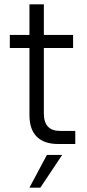

<svg xmlns="http://www.w3.org/2000/svg" viewBox="-20 -660 400 880"><path d="M25 -500H115V-640H181V-500H315V-440H181V-140Q181 -60 255 -60H325V0H247Q182 0 148.5 -33.5Q115 -67 115 -132V-440H25ZM195 50H265L165 200H115Z"/></svg>

Font: Retni Sans
Style: Regular
Weight: 400
Designer: Vitaly Kuzmin
Foundry: ParaType Ltd.
Version: Version 1.00;March 2, 2019;FontCreator 11.5.0.2425 64-bit; t